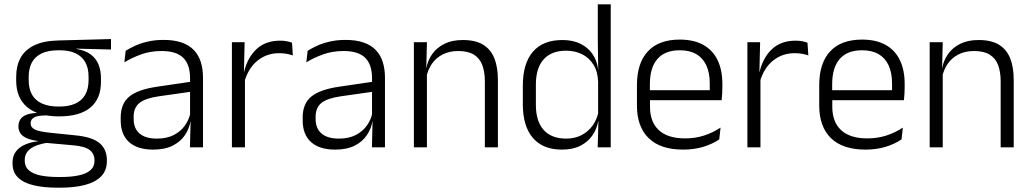

<svg xmlns="http://www.w3.org/2000/svg" viewBox="-20 -683 4784 890"><path d="M253.5 -143.5Q157.5 -143.5 106.2 -186.2Q55 -229 55 -310V-327Q55 -377 74.8 -414Q94.5 -451 138 -472.5Q181.5 -494 252 -495.5L494.5 -502V-453.5L334.5 -457.5V-456Q375 -449.5 400 -431Q425 -412.5 436.5 -384.5Q448 -356.5 448 -320.5V-303.5Q448 -225 398.8 -184.2Q349.5 -143.5 253.5 -143.5ZM250.5 137.5H261Q309 137.5 344 130.2Q379 123 398.5 106.5Q418 90 418 62.5V61Q418 29.5 395.5 12.2Q373 -5 319 -9.5L184 -21.5L205 -22Q172.5 -17.5 147.8 -8Q123 1.5 108.8 18Q94.5 34.5 94.5 59.5V60.5Q94.5 89.5 114 106.5Q133.5 123.5 168.5 130.5Q203.5 137.5 250.5 137.5ZM260 187H247Q183.5 187 136.5 176Q89.5 165 63.8 140.2Q38 115.5 38 73.5V71.5Q38 40 53.8 19.2Q69.5 -1.5 96.5 -13Q123.5 -24.5 155.5 -28L155 -29.5Q108.5 -35.5 87 -52.2Q65.5 -69 65.5 -97V-97.5Q65.5 -116 74.2 -129.5Q83 -143 101.5 -150.5Q120 -158 149.5 -159.5V-168.5L230 -147L192 -148Q152.5 -147.5 137.2 -138.2Q122 -129 122 -111.5V-111Q122 -92 142.5 -82.2Q163 -72.5 213.5 -67.5L331 -55.5Q407 -48 441.2 -19.8Q475.5 8.5 475.5 61V63Q475.5 107 449 134.2Q422.5 161.5 374 174.2Q325.5 187 260 187ZM253 -189Q298.5 -189 329 -202.8Q359.5 -216.5 375 -244Q390.5 -271.5 390.5 -311V-328.5Q390.5 -367.5 375.2 -394.8Q360 -422 330.2 -436Q300.5 -450 255.5 -450H252Q202.5 -450 171.8 -434.8Q141 -419.5 127 -392Q113 -364.5 113 -328V-311.5Q113 -271.5 128.5 -244.2Q144 -217 175 -203Q206 -189 253 -189Z M921 0H860.5L863.5 -121.5L861 -131V-288.5V-321Q861 -384 829.2 -415.2Q797.5 -446.5 729.5 -446.5Q676.5 -446.5 633 -430.5Q589.5 -414.5 556.5 -394L562.5 -447.5Q580.5 -459 606 -470.8Q631.5 -482.5 664.8 -490.2Q698 -498 738 -498Q787 -498 821.8 -486Q856.5 -474 878.5 -451Q900.5 -428 910.8 -395.5Q921 -363 921 -322.5ZM689.5 10.5Q617 10.5 578.2 -24.5Q539.5 -59.5 539.5 -125V-138Q539.5 -202.5 579.2 -235.2Q619 -268 708 -281L871 -305L874 -259L715.5 -236.5Q653.5 -227.5 626.5 -205.8Q599.5 -184 599.5 -141.5V-132.5Q599.5 -87.5 627 -64Q654.5 -40.5 707.5 -40.5Q753 -40.5 785.2 -57Q817.5 -73.5 837.2 -101.2Q857 -129 863.5 -163.5L875.5 -120.5H863Q857 -86 836.8 -56Q816.5 -26 780.2 -7.8Q744 10.5 689.5 10.5Z M1112 -301.5 1096.5 -348 1111.5 -350Q1127.5 -417 1169.5 -455.8Q1211.5 -494.5 1278 -494.5Q1295.5 -494.5 1309.5 -491.8Q1323.5 -489 1333.5 -485L1337.5 -426Q1325 -430.5 1309 -433.5Q1293 -436.5 1274 -436.5Q1217 -436.5 1174 -402.2Q1131 -368 1112 -301.5ZM1115.5 0H1055V-487.5H1114L1110.5 -341L1115.5 -336Z M1764.5 0H1704L1707 -121.5L1704.5 -131V-288.5V-321Q1704.5 -384 1672.8 -415.2Q1641 -446.5 1573 -446.5Q1520 -446.5 1476.5 -430.5Q1433 -414.5 1400 -394L1406 -447.5Q1424 -459 1449.5 -470.8Q1475 -482.5 1508.2 -490.2Q1541.5 -498 1581.5 -498Q1630.5 -498 1665.2 -486Q1700 -474 1722 -451Q1744 -428 1754.2 -395.5Q1764.5 -363 1764.5 -322.5ZM1533 10.5Q1460.5 10.5 1421.8 -24.5Q1383 -59.5 1383 -125V-138Q1383 -202.5 1422.8 -235.2Q1462.5 -268 1551.5 -281L1714.5 -305L1717.5 -259L1559 -236.5Q1497 -227.5 1470 -205.8Q1443 -184 1443 -141.5V-132.5Q1443 -87.5 1470.5 -64Q1498 -40.5 1551 -40.5Q1596.5 -40.5 1628.8 -57Q1661 -73.5 1680.8 -101.2Q1700.5 -129 1707 -163.5L1719 -120.5H1706.5Q1700.5 -86 1680.2 -56Q1660 -26 1623.8 -7.8Q1587.5 10.5 1533 10.5Z M2288 0H2227.5V-306Q2227.5 -349.5 2215.8 -381Q2204 -412.5 2177 -429.5Q2150 -446.5 2104.5 -446.5Q2062.5 -446.5 2031.5 -430.5Q2000.5 -414.5 1981.5 -386.5Q1962.5 -358.5 1955.5 -322.5L1943 -367.5H1956.5Q1963 -403.5 1983.8 -432.8Q2004.5 -462 2039.8 -479.8Q2075 -497.5 2125.5 -497.5Q2184.5 -497.5 2220 -475.5Q2255.5 -453.5 2271.8 -412.2Q2288 -371 2288 -312ZM1959 0H1898.5V-487.5H1959L1956 -367L1959 -364Z M2584.5 10.5Q2496.5 10.5 2450 -43.8Q2403.5 -98 2403.5 -201V-285.5Q2403.5 -389 2450.2 -443.2Q2497 -497.5 2587.5 -497.5Q2634 -497.5 2669.2 -480.8Q2704.5 -464 2726 -433.2Q2747.5 -402.5 2752.5 -361H2772.5L2752.5 -305.5Q2750.5 -352.5 2730.5 -384Q2710.5 -415.5 2677.8 -431.8Q2645 -448 2604 -448Q2536.5 -448 2500.2 -408Q2464 -368 2464 -290.5V-197.5Q2464 -121 2500 -80.8Q2536 -40.5 2604.5 -40.5Q2645 -40.5 2676 -56.8Q2707 -73 2727.2 -101.2Q2747.5 -129.5 2754.5 -166L2770.5 -121H2753Q2746.5 -85 2725.8 -55Q2705 -25 2670 -7.2Q2635 10.5 2584.5 10.5ZM2811 0H2750.5L2754 -122L2752.5 -142V-347.5L2753 -362L2751 -500.5V-663H2811Z M3147 10.5Q3041.5 10.5 2987 -42.5Q2932.5 -95.5 2932.5 -193.5V-288.5Q2932.5 -390.5 2983.2 -445Q3034 -499.5 3131 -499.5Q3196 -499.5 3240 -475Q3284 -450.5 3306.2 -404.5Q3328.5 -358.5 3328.5 -294V-276.5Q3328.5 -262 3327.5 -247.5Q3326.5 -233 3325 -218.5H3269Q3270 -240.5 3270 -260.2Q3270 -280 3270 -296.5Q3270 -345.5 3254.2 -379.8Q3238.5 -414 3207.8 -432Q3177 -450 3131 -450Q3062.5 -450 3027.5 -409.8Q2992.5 -369.5 2992.5 -293.5V-246L2993 -238V-187.5Q2993 -154 3002.8 -127Q3012.5 -100 3032.8 -80.8Q3053 -61.5 3083.8 -51.5Q3114.5 -41.5 3155.5 -41.5Q3203 -41.5 3243.8 -54.8Q3284.5 -68 3320 -91.5L3314 -37Q3283 -15.5 3240.5 -2.5Q3198 10.5 3147 10.5ZM3311.5 -218.5H2964V-265H3311.5Z M3501.5 -301.5 3486 -348 3501 -350Q3517 -417 3559 -455.8Q3601 -494.5 3667.5 -494.5Q3685 -494.5 3699 -491.8Q3713 -489 3723 -485L3727 -426Q3714.5 -430.5 3698.5 -433.5Q3682.5 -436.5 3663.5 -436.5Q3606.5 -436.5 3563.5 -402.2Q3520.5 -368 3501.5 -301.5ZM3505 0H3444.5V-487.5H3503.5L3500 -341L3505 -336Z M3992 10.5Q3886.5 10.5 3832 -42.5Q3777.5 -95.5 3777.5 -193.5V-288.5Q3777.5 -390.5 3828.2 -445Q3879 -499.5 3976 -499.5Q4041 -499.5 4085 -475Q4129 -450.5 4151.2 -404.5Q4173.5 -358.5 4173.5 -294V-276.5Q4173.5 -262 4172.5 -247.5Q4171.5 -233 4170 -218.5H4114Q4115 -240.5 4115 -260.2Q4115 -280 4115 -296.5Q4115 -345.5 4099.2 -379.8Q4083.5 -414 4052.8 -432Q4022 -450 3976 -450Q3907.5 -450 3872.5 -409.8Q3837.5 -369.5 3837.5 -293.5V-246L3838 -238V-187.5Q3838 -154 3847.8 -127Q3857.5 -100 3877.8 -80.8Q3898 -61.5 3928.8 -51.5Q3959.5 -41.5 4000.5 -41.5Q4048 -41.5 4088.8 -54.8Q4129.5 -68 4165 -91.5L4159 -37Q4128 -15.5 4085.5 -2.5Q4043 10.5 3992 10.5ZM4156.5 -218.5H3809V-265H4156.5Z M4679 0H4618.5V-306Q4618.5 -349.5 4606.8 -381Q4595 -412.5 4568 -429.5Q4541 -446.5 4495.5 -446.5Q4453.5 -446.5 4422.5 -430.5Q4391.5 -414.5 4372.5 -386.5Q4353.5 -358.5 4346.5 -322.5L4334 -367.5H4347.5Q4354 -403.5 4374.8 -432.8Q4395.5 -462 4430.8 -479.8Q4466 -497.5 4516.5 -497.5Q4575.5 -497.5 4611 -475.5Q4646.5 -453.5 4662.8 -412.2Q4679 -371 4679 -312ZM4350 0H4289.5V-487.5H4350L4347 -367L4350 -364Z"/></svg>

Font: Anek Devanagari Light
Style: Regular
Weight: 300
Designer: Kailash Malviya (Devanagari) & Yesha Goshar (Latin)
Foundry: Ek Type
Version: Version 1.003